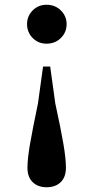

<svg xmlns="http://www.w3.org/2000/svg" viewBox="-20 -572 395 811"><path d="M176.8 -551.9Q212.7 -551.9 237.1 -527.9Q261.4 -503.9 261.4 -470.1Q261.4 -435.5 237.1 -411.5Q212.7 -387.5 176.8 -387.5Q141.7 -387.5 118 -411.5Q94.3 -435.5 94.3 -470.1Q94.3 -503.9 118 -527.9Q141.7 -551.9 176.8 -551.9ZM176.8 218.9Q140.3 218.9 118.1 197.5Q96 176.2 96 136.4Q96 99 106.7 36.8Q117.5 -25.5 140.5 -135.9L161.9 -291.1H192L213.4 -135.9Q237.5 -25.5 248 36.8Q258.5 99 258.5 136.4Q258.5 176.2 236.3 197.5Q214.1 218.9 176.8 218.9Z"/></svg>

Font: Noto Serif TC
Style: Regular
Weight: 200
Designer: Ryoko NISHIZUKA 西塚涼子 (kana & ideographs); Frank Grießhammer (Latin, Greek & Cyrillic); Wenlong ZHANG 张文龙 (bopomofo); San
Foundry: Adobe
Version: Version 2.001;hotconv 1.1.0;makeotfexe 2.6.0